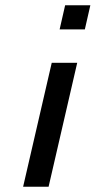

<svg xmlns="http://www.w3.org/2000/svg" viewBox="-20 -711 364 731"><path d="M207 -599 228 -691H324L303 -599ZM68 0 177 -472H274L165 0Z"/></svg>

Font: Coval
Style: Italic
Weight: 400
Foundry: Context Ltd
Version: Version 001.000